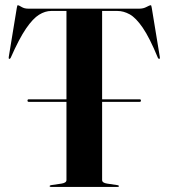

<svg xmlns="http://www.w3.org/2000/svg" viewBox="-20 -734 662 754"><path d="M88 -339Q88 -344 93 -344H241V-691H181Q157.5 -691 133.5 -676.2Q109.5 -661.5 82.2 -621.8Q55 -582 22 -507Q19.5 -502 16 -503Q13 -504 14.5 -511L46 -703Q47 -710 48 -711.8Q49 -713.5 50.5 -713.5Q53.5 -713.5 64.5 -706.8Q75.5 -700 90.5 -700H527.5Q543 -700 555.5 -706.8Q568 -713.5 571.5 -713.5Q573 -713.5 574 -711.8Q575 -710 576 -703L607.5 -511Q609 -504 606 -503Q602.5 -502 600 -507Q567.5 -586 540.5 -625.2Q513.5 -664.5 489.2 -677.8Q465 -691 441 -691H381V-344H528.5Q533.5 -344 533.5 -339Q533.5 -334 528.5 -334H381V-27Q381 -16 400.5 -13L441 -7Q447 -6 447 -3Q447 0 442 0H180Q175 0 175 -3Q175 -6 181 -7L221.5 -13Q241 -16 241 -27V-334H93Q88 -334 88 -339Z"/></svg>

Font: Fraunces 144pt S000 SemiBold
Style: Regular
Weight: 600
Version: Version 1.000; ttfautohint (v1.8.3)